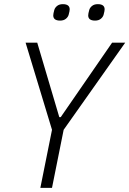

<svg xmlns="http://www.w3.org/2000/svg" viewBox="-20 -903 622 923"><path d="M174 0 230 -279 103 -698H159L265 -340H272L519 -698H582L286 -279L230 0ZM269 -804Q236 -804 236 -829Q236 -837 241 -855Q244 -866 254.5 -874.5Q265 -883 282 -883Q315 -883 315 -858Q315 -850 310 -832Q307 -821 296.5 -812.5Q286 -804 269 -804ZM437 -804Q404 -804 404 -829Q404 -837 409 -855Q412 -866 422.5 -874.5Q433 -883 450 -883Q483 -883 483 -858Q483 -850 478 -832Q475 -821 464.5 -812.5Q454 -804 437 -804Z"/></svg>

Font: IBM Plex Sans Cond Light
Style: Italic
Weight: 300
Width: 3
Italic angle: -11°
Designer: Mike Abbink, Paul van der Laan, Pieter van Rosmalen
Foundry: Bold Monday
Version: Version 1.3